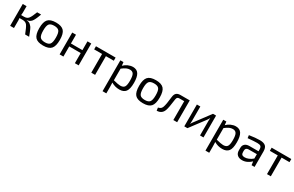

<svg xmlns="http://www.w3.org/2000/svg" viewBox="206 -2002 5680 3707"><g transform="rotate(30 3046.0 -149.0)"><path d="M302 -255V-252Q329 -250 350 -243Q371 -236 389 -219Q407 -202 419 -187Q431 -172 447 -137.5Q463 -103 472.5 -78Q482 -53 502 0H413Q362 -133 330.5 -176Q299 -219 232 -220H160Q164 -199 164 -173V0H79V-487H164V-342Q164 -316 159 -286H227Q292 -286 325 -330.5Q358 -375 400 -487H488Q476 -454 470.5 -440.5Q465 -427 454.5 -401Q444 -375 438 -364.5Q432 -354 422 -335Q412 -316 404 -308Q396 -300 384 -288.5Q372 -277 360.5 -271.5Q349 -266 334 -261.5Q319 -257 302 -255Z M818 -499Q943 -499 995 -441Q1047 -383 1047 -243Q1047 -103 995 -45Q943 13 818 13Q692 13 640 -45Q588 -103 588 -243Q588 -383 640 -441Q692 -499 818 -499ZM818 -427Q737 -427 707 -388Q677 -349 677 -243Q677 -137 707 -98Q737 -59 818 -59Q898 -59 928 -98Q958 -137 958 -243Q958 -349 928 -388Q898 -427 818 -427Z M1606 -487V0H1522V-226H1266V0H1182V-487H1266V-291H1522V-487Z M2149 -417H1973V0H1888V-417H1711V-487H2149Z M2533 -499Q2621 -499 2661 -435Q2701 -371 2701 -241Q2701 -103 2657 -45.5Q2613 12 2517 12Q2418 12 2336 -38Q2340 11 2339 60V201H2255V-487H2324L2332 -410Q2372 -451 2426 -475Q2480 -499 2533 -499ZM2495 -62Q2561 -62 2587 -99Q2613 -136 2613 -241Q2613 -343 2588.5 -384Q2564 -425 2506 -425Q2467 -425 2429 -407.5Q2391 -390 2339 -350V-91Q2450 -62 2495 -62Z M3044 -499Q3169 -499 3221 -441Q3273 -383 3273 -243Q3273 -103 3221 -45Q3169 13 3044 13Q2918 13 2866 -45Q2814 -103 2814 -243Q2814 -383 2866 -441Q2918 -499 3044 -499ZM3044 -427Q2963 -427 2933 -388Q2903 -349 2903 -243Q2903 -137 2933 -98Q2963 -59 3044 -59Q3124 -59 3154 -98Q3184 -137 3184 -243Q3184 -349 3154 -388Q3124 -427 3044 -427Z M3802 -487V0H3717V-420H3611Q3580 -420 3566.5 -406.5Q3553 -393 3548 -359Q3524 -165 3501 -103Q3464 4 3348 5L3339 -60Q3378 -69 3396 -84.5Q3414 -100 3425 -128Q3449 -189 3468 -373Q3475 -431 3505 -459Q3535 -487 3595 -487Z M4389 0H4312V-323Q4312 -335 4313.5 -358.5Q4315 -382 4315 -388H4313Q4302 -361 4279 -331L4031 0H3961V-487H4038V-164Q4038 -135 4035 -99H4037Q4053 -132 4072 -155L4320 -487H4389Z M4827 -499Q4915 -499 4955 -435Q4995 -371 4995 -241Q4995 -103 4951 -45.5Q4907 12 4811 12Q4712 12 4630 -38Q4634 11 4633 60V201H4549V-487H4618L4626 -410Q4666 -451 4720 -475Q4774 -499 4827 -499ZM4789 -62Q4855 -62 4881 -99Q4907 -136 4907 -241Q4907 -343 4882.5 -384Q4858 -425 4800 -425Q4761 -425 4723 -407.5Q4685 -390 4633 -350V-91Q4744 -62 4789 -62Z M5362 -499Q5447 -499 5487.5 -463.5Q5528 -428 5528 -343V0H5461L5451 -80Q5417 -45 5364 -18Q5311 9 5250 9Q5183 9 5144 -26.5Q5105 -62 5105 -127V-180Q5105 -237 5140.5 -268.5Q5176 -300 5240 -300H5443V-343Q5442 -389 5421 -408Q5400 -427 5344 -427Q5273 -427 5134 -414L5126 -477Q5262 -499 5362 -499ZM5267 -64Q5306 -63 5354 -82.5Q5402 -102 5443 -138V-236L5255 -235Q5191 -232 5191 -168V-137Q5191 -99 5209.5 -81.5Q5228 -64 5267 -64Z M6066 -417H5890V0H5805V-417H5628V-487H6066Z"/></g></svg>

Font: Exo 2
Style: Regular
Weight: 400
Designer: Natanael Gama
Version: Version 1.001;PS 001.001;hotconv 1.0.70;makeotf.lib2.5.58329